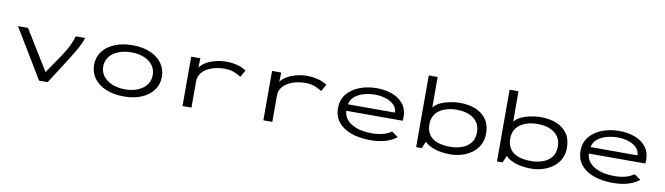

<svg xmlns="http://www.w3.org/2000/svg" viewBox="-36 -1204 6073 1754"><g transform="rotate(10 3000.0 -327.0)"><path d="M337 0 61 -457H154L382 -87L505 -268Q577 -377 597 -457H684Q672 -415 645 -365Q618 -315 581 -257L417 0Z M1124 8Q1029 8 957.5 -22Q886 -52 846.5 -105Q807 -158 807 -229Q807 -300 846.5 -353.5Q886 -407 957.5 -437Q1029 -467 1124 -467Q1218 -467 1288 -437Q1358 -407 1397 -353.5Q1436 -300 1436 -229Q1436 -158 1397 -105Q1358 -52 1288 -22Q1218 8 1124 8ZM1124 -58Q1189 -58 1240.5 -79Q1292 -100 1321.5 -138.5Q1351 -177 1351 -230Q1351 -283 1321.5 -321.5Q1292 -360 1240.5 -380.5Q1189 -401 1124 -401Q1058 -401 1005.5 -380.5Q953 -360 922.5 -321.5Q892 -283 892 -230Q892 -177 922.5 -138.5Q953 -100 1005.5 -79Q1058 -58 1124 -58Z M1668 1V-457H1753L1750 -370Q1771 -401 1810.5 -423Q1850 -445 1897.5 -456.5Q1945 -468 1992 -468Q2046 -468 2094 -455.5Q2142 -443 2178 -418L2142 -354Q2098 -381 2062.5 -391.5Q2027 -402 1984 -402Q1946 -402 1905.5 -393Q1865 -384 1829.5 -364.5Q1794 -345 1772.5 -314.5Q1751 -284 1751 -241V1Z M2418 1V-457H2503L2500 -370Q2521 -401 2560.5 -423Q2600 -445 2647.5 -456.5Q2695 -468 2742 -468Q2796 -468 2844 -455.5Q2892 -443 2928 -418L2892 -354Q2848 -381 2812.5 -391.5Q2777 -402 2734 -402Q2696 -402 2655.5 -393Q2615 -384 2579.5 -364.5Q2544 -345 2522.5 -314.5Q2501 -284 2501 -241V1Z M3410 10Q3309 10 3232.5 -17.5Q3156 -45 3113 -98Q3070 -151 3070 -227Q3070 -305 3113.5 -358.5Q3157 -412 3230 -440Q3303 -468 3390 -468Q3468 -468 3532.5 -444Q3597 -420 3636 -371.5Q3675 -323 3675 -249Q3675 -240 3674 -232Q3673 -224 3672 -216H3149Q3152 -171 3176 -140.5Q3200 -110 3237.5 -90.5Q3275 -71 3320.5 -62.5Q3366 -54 3413 -54Q3465 -54 3512 -65.5Q3559 -77 3594 -103L3654 -61Q3566 10 3410 10ZM3154 -277H3589Q3589 -319 3559.5 -348Q3530 -377 3483 -392Q3436 -407 3383 -407Q3335 -407 3286 -394.5Q3237 -382 3200 -353.5Q3163 -325 3154 -277Z M4152 11Q4070 11 4006 -10.5Q3942 -32 3915 -65L3887 0H3835V-665H3917L3918 -382Q3939 -411 3980 -430Q4021 -449 4069.5 -458.5Q4118 -468 4160 -468Q4243 -468 4306.5 -442Q4370 -416 4406.5 -364Q4443 -312 4443 -233Q4443 -172 4418 -126Q4393 -80 4351 -49.5Q4309 -19 4257 -4Q4205 11 4152 11ZM4142 -57Q4195 -57 4244.5 -73.5Q4294 -90 4326.5 -128Q4359 -166 4359 -229Q4359 -288 4330 -326Q4301 -364 4252.5 -382.5Q4204 -401 4145 -401Q4043 -401 3980.5 -356Q3918 -311 3918 -227Q3918 -144 3973.5 -100.5Q4029 -57 4142 -57Z M4902 11Q4820 11 4756 -10.5Q4692 -32 4665 -65L4637 0H4585V-665H4667L4668 -382Q4689 -411 4730 -430Q4771 -449 4819.5 -458.5Q4868 -468 4910 -468Q4993 -468 5056.5 -442Q5120 -416 5156.5 -364Q5193 -312 5193 -233Q5193 -172 5168 -126Q5143 -80 5101 -49.5Q5059 -19 5007 -4Q4955 11 4902 11ZM4892 -57Q4945 -57 4994.5 -73.5Q5044 -90 5076.5 -128Q5109 -166 5109 -229Q5109 -288 5080 -326Q5051 -364 5002.5 -382.5Q4954 -401 4895 -401Q4793 -401 4730.5 -356Q4668 -311 4668 -227Q4668 -144 4723.5 -100.5Q4779 -57 4892 -57Z M5660 10Q5559 10 5482.5 -17.5Q5406 -45 5363 -98Q5320 -151 5320 -227Q5320 -305 5363.5 -358.5Q5407 -412 5480 -440Q5553 -468 5640 -468Q5718 -468 5782.5 -444Q5847 -420 5886 -371.5Q5925 -323 5925 -249Q5925 -240 5924 -232Q5923 -224 5922 -216H5399Q5402 -171 5426 -140.5Q5450 -110 5487.5 -90.5Q5525 -71 5570.5 -62.5Q5616 -54 5663 -54Q5715 -54 5762 -65.5Q5809 -77 5844 -103L5904 -61Q5816 10 5660 10ZM5404 -277H5839Q5839 -319 5809.5 -348Q5780 -377 5733 -392Q5686 -407 5633 -407Q5585 -407 5536 -394.5Q5487 -382 5450 -353.5Q5413 -325 5404 -277Z"/></g></svg>

Font: Inconsolata ExtraExpanded Thin
Style: Regular
Weight: 100
Width: 8
Monospace: yes
Designer: Raph Levien, Cyreal, Brenton Simpson
Foundry: Raph Levien, Cyreal, Google
Version: Version 3.100; ttfautohint (v1.8.4.7-5d5b)